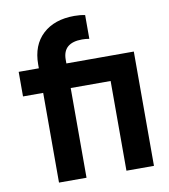

<svg xmlns="http://www.w3.org/2000/svg" viewBox="-84 -829 792 900"><g transform="rotate(-10 312.0 -378.5)"><path d="M124 -427H28V-544H124V-562Q124 -654 179.5 -705.5Q235 -757 330 -757Q358 -757 381 -752V-639Q363 -642 347 -642Q255 -642 255 -562V-544H576V0H445V-427H255V0H124Z"/></g></svg>

Font: Evergrow Sans
Style: Bold
Weight: 700
Foundry: 10Web
Version: Version 1.000